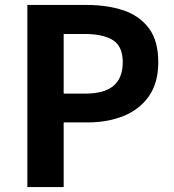

<svg xmlns="http://www.w3.org/2000/svg" viewBox="-20 -761 707 781"><path d="M91.3 0V-740.8H334.1Q416.4 -740.8 481.8 -719Q547.2 -697.1 585.5 -646.3Q623.8 -595.5 623.8 -507.7Q623.8 -423.7 585.6 -369.5Q547.4 -315.3 482.6 -289.2Q417.8 -263.1 338.1 -263.1H239V0ZM239 -380.3H328.3Q404.5 -380.3 441.9 -412.2Q479.3 -444.1 479.3 -507.7Q479.3 -572.3 439.7 -597.5Q400.1 -622.8 323.5 -622.8H239Z"/></svg>

Font: Noto Sans KR Thin
Style: Regular
Weight: 100
Designer: Ryoko NISHIZUKA 西塚涼子 (kana, bopomofo & ideographs); Paul D. Hunt (Latin, Greek & Cyrillic); Sandoll Communications 산돌커뮤니
Foundry: Adobe
Version: Version 2.004-H2;hotconv 1.0.118;makeotfexe 2.5.65603